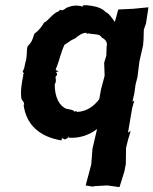

<svg xmlns="http://www.w3.org/2000/svg" viewBox="-20 -561 630 789"><path d="M379 -31 360 50 355 115 332 201 362 206 367 204 421 201 471 208 491 144 497 113 498 46 506 14 517 -23 506 -16 523 -116 532 -148 524 -143 532 -177 537 -213 545 -245 553 -309 568 -375 570 -401 571 -439 580 -465 590 -531 528 -525 466 -522 452 -471C438 -489 430 -504 414 -512C394 -532 367 -536 334 -540C335 -538 325 -542 319 -536C323 -544 324 -542 320 -534C288 -543 270 -535 253 -529C241 -518 233 -517 226 -521C222 -516 228 -519 220 -514C196 -506 179 -476 161 -468C153 -453 139 -435 121 -422C113 -397 112 -390 93 -370C88 -349 93 -330 84 -303C81 -287 80 -278 73 -268L79 -256C73 -260 75 -252 76 -254C67 -208 64 -185 68 -155C75 -146 65 -144 73 -149C76 -137 79 -143 80 -144C74 -135 80 -140 79 -133C83 -134 78 -133 77 -129C88 -51 139 1 233 16L234 8C235 5 239 9 246 12C255 9 252 9 261 4C252 8 266 -1 258 -1L262 0L261 5C311 8 349 -8 379 -31ZM338 -426C343 -429 333 -430 336 -422L342 -424C368 -418 389 -424 399 -406C410 -401 424 -389 418 -368L417 -333L408 -303L410 -250L395 -193L388 -154C370 -129 339 -102 295 -101C295 -110 290 -100 285 -106C293 -101 292 -97 279 -108C276 -110 266 -111 253 -114C225 -124 204 -162 205 -215C214 -227 207 -244 208 -245C216 -253 217 -257 210 -265L221 -268C220 -270 208 -271 209 -276C225 -314 229 -343 245 -377C264 -388 265 -393 290 -404C303 -415 319 -428 338 -426Z"/></svg>

Font: Asimov Print
Style: DIt
Weight: 250
Width: 0
Designer: Google
Version: Version 2.000980: 2014